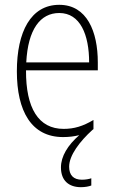

<svg xmlns="http://www.w3.org/2000/svg" viewBox="-20 -559 475 797"><path d="M267 133C267 86 311 28 364 -20C365 -21 366 -22 368 -23V-61C324 -35 288 -24 244 -24C140 -24 87 -110 88 -267H386V-300C386 -428 341 -539 226 -539C108 -539 50 -427 50 -263C50 -98 110 10 242 10C267 10 289 7 309 2C261 44 233 90 233 136C233 191 266 218 316 218C333 218 349 215 359 211V181C351 184 336 187 320 187C285 187 267 168 267 133ZM226 -505C313 -505 350 -415 350 -300H89C96 -437 147 -505 226 -505Z"/></svg>

Font: Noto Sans Hebrew Condensed ExtraLight
Style: Regular
Weight: 200
Width: 3
Designer: Monotype Design Team
Foundry: Monotype Imaging Inc.
Version: Version 2.004